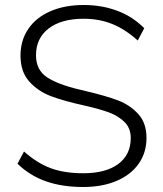

<svg xmlns="http://www.w3.org/2000/svg" viewBox="-20 -740 653 768"><path d="M50 -85 76 -134Q129 -87 183.5 -67Q238 -47 313 -47Q403 -47 453 -84Q503 -121 503 -188Q503 -227 478.5 -251.5Q454 -276 416.5 -290Q379 -304 317 -318Q235 -336 183.5 -355.5Q132 -375 97 -414Q62 -453 62 -518Q62 -578 93 -624Q124 -670 181.5 -695Q239 -720 315 -720Q388 -720 450 -696.5Q512 -673 557 -627L531 -578Q481 -623 429 -644Q377 -665 315 -665Q225 -665 174.5 -626Q124 -587 124 -519Q124 -460 168 -431Q212 -402 297 -382L326 -375Q406 -356 453 -338Q500 -320 533 -284Q566 -248 566 -188Q566 -130 535 -85.5Q504 -41 446.5 -16.5Q389 8 313 8Q229 8 164.5 -14.5Q100 -37 50 -85Z"/></svg>

Font: Muli Light
Style: Regular
Weight: 300
Designer: Vernon Adams
Foundry: Vernon Adams
Version: Version 2.100